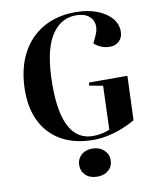

<svg xmlns="http://www.w3.org/2000/svg" viewBox="-103 -822 909 1130"><g transform="rotate(-10 352.0 -257.0)"><path d="M663 -323 653 -59Q625 -42 584 -25Q543 -8 496 3Q449 14 401 14Q295 14 217 -27.5Q139 -69 96.5 -148Q54 -227 54 -340Q55 -466 101 -557Q147 -648 230.5 -696.5Q314 -745 425 -745Q497 -745 552 -724.5Q607 -704 638.5 -668.5Q670 -633 670 -587Q670 -552 648 -530.5Q626 -509 593 -509Q565 -509 542.5 -518Q520 -527 499 -545L522 -595Q536 -628 530.5 -658Q525 -688 498.5 -707Q472 -726 426 -726Q331 -726 275.5 -634.5Q220 -543 219 -349Q217 -9 404 -9Q431 -9 456.5 -14.5Q482 -20 503 -29L512 -290L431 -305L434 -323ZM292 146Q292 111 317.5 87Q343 63 386 63Q426 63 453 87.5Q480 112 480 147Q480 185 454 208Q428 231 387 231Q343 231 317.5 207Q292 183 292 146Z"/></g></svg>

Font: Literata 72pt
Style: Bold Italic
Weight: 700
Italic angle: -2°
Designer: Latin by Veronika Burian and Jose Scaglione. Greek by Irene Vlachou. Cyrillic by Vera Evstafieva
Foundry: TypeTogether
Version: Version 3.002